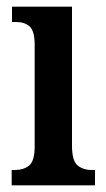

<svg xmlns="http://www.w3.org/2000/svg" viewBox="-20 -556 319 576"><path d="M15 0V-46H24Q51 -46 67.5 -59.5Q84 -73 84 -117V-421Q84 -463 69 -476.5Q54 -490 28 -490H16V-536H196V-119Q196 -74 212.5 -60Q229 -46 256 -46H265V0Z"/></svg>

Font: Noto Serif Tamil ExtraCondensed SemiBold
Style: Regular
Weight: 600
Width: 2
Designer: Indian Type Foundry, Tom Grace, and the Monotype Design Team
Foundry: Monotype Imaging Inc.
Version: Version 2.004; ttfautohint (v1.8.4.7-5d5b)